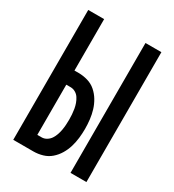

<svg xmlns="http://www.w3.org/2000/svg" viewBox="-178 -838 855 941"><g transform="rotate(30 250.0 -367.5)"><path d="M367 0V-735H457V0ZM43 0V-735H133V-444H157Q183 -444 208.5 -436.5Q234 -429 253.5 -412Q273 -395 286.5 -372.5Q300 -350 307.5 -325Q315 -300 318 -274Q321 -248 321 -222Q321 -196 318 -170Q315 -144 307.5 -119Q300 -94 286.5 -71.5Q273 -49 253.5 -32Q234 -15 208.5 -7.5Q183 0 157 0ZM157 -80Q172 -80 185 -88Q198 -96 206 -108Q214 -120 219 -134.5Q224 -149 226.5 -163.5Q229 -178 230 -192.5Q231 -207 231 -222Q231 -237 230 -251.5Q229 -266 226.5 -281Q224 -296 219 -310Q214 -324 206 -336.5Q198 -349 185 -356.5Q172 -364 157 -364H133V-80Z"/></g></svg>

Font: Iosevka Bendy Medium
Style: Regular
Weight: 500
Monospace: yes
Designer: Belleve Invis
Foundry: Belleve Invis
Version: Version 30.1.2